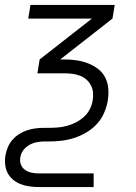

<svg xmlns="http://www.w3.org/2000/svg" viewBox="-27 -540 547 775"><path d="M351 215H130Q111 215 92.5 212.5Q74 210 57 203.5Q40 197 26.5 186Q13 175 4.5 159.5Q-4 144 -6 125Q-8 106 -5 87Q-2 70 5 53.5Q12 37 24 23.5Q36 10 51.5 0.5Q67 -9 84 -14.5Q101 -20 118 -22Q135 -24 152 -24H170Q189 -24 207 -25.5Q225 -27 243.5 -32Q262 -37 279.5 -46Q297 -55 311.5 -68Q326 -81 335 -98.5Q344 -116 347 -134Q350 -150 348.5 -166Q347 -182 340 -195.5Q333 -209 321.5 -219Q310 -229 295.5 -234.5Q281 -240 265.5 -242Q250 -244 234 -244H124L133 -300L344 -465H87L96 -520H436L427 -465L216 -300H234Q258 -300 282 -296.5Q306 -293 328 -284.5Q350 -276 368.5 -262Q387 -248 397.5 -227.5Q408 -207 410 -183Q412 -159 408 -134Q404 -109 393 -84Q382 -59 363.5 -39Q345 -19 321 -5Q297 9 272 17Q247 25 221.5 28Q196 31 171 31H152Q137 31 121.5 34Q106 37 91.5 45Q77 53 67 66.5Q57 80 55 96Q52 111 57.5 124.5Q63 138 74.5 146Q86 154 100.5 157Q115 160 130 160H351Z"/></svg>

Font: Iosevka Light
Style: Italic
Weight: 300
Italic angle: -9°
Monospace: yes
Designer: Belleve Invis
Foundry: Belleve Invis
Version: Version 32.5.0; ttfautohint (v1.8.4)